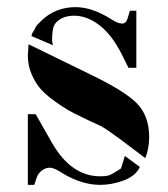

<svg xmlns="http://www.w3.org/2000/svg" viewBox="-20 -506 470 538"><path d="M330 -69 372 -38C364 -21.3 349 -8.8 327 -0.5C305 7.8 282.7 12 260 12C226.7 12 192 1.3 156 -20C140 -30.7 128 -36 120 -36C111.3 -36 103.7 -33.3 97 -28C90.3 -22.7 85.7 -16.3 83 -9L76 12H58V-186H80L125 -107C161 -43.7 206.3 -12 261 -12C273 -12 281.8 -13.2 287.5 -15.5C293.2 -17.8 303.7 -24 319 -34ZM68 -405 71 -414C72.3 -416 74 -418.7 76 -422C78 -425.3 79 -427.3 79 -428C79 -428.7 79.8 -430.2 81.5 -432.5L84 -436L87 -439L91 -443L97 -449C123 -473.7 154.7 -486 192 -486C222.7 -486 256 -474.7 292 -452C304 -444 314 -440 322 -440C330 -440 335.3 -445.3 338 -456L344 -476H362V-316H340L321 -354C303 -390 282.3 -417 259 -435C235.7 -453 212 -462 188 -462C170 -462 155.3 -457.7 144 -449C137.3 -444.3 132.7 -438.2 130 -430.5C127.3 -422.8 126 -410.3 126 -393C126 -387.7 127 -383 129 -379ZM290 -135C287.3 -137 285 -138.7 283 -140L275.5 -145C272.5 -147 269.8 -148.7 267.5 -150C265.2 -151.3 261.7 -153.2 257 -155.5C252.3 -157.8 248.3 -159.7 245 -161C241.7 -162.3 236.2 -164.8 228.5 -168.5C220.8 -172.2 214.3 -175.3 209 -178C193.7 -185.3 181 -191.8 171 -197.5C161 -203.2 148.2 -211.7 132.5 -223C116.8 -234.3 104.2 -245.3 94.5 -256C84.8 -266.7 76.3 -280.3 69 -297C61.7 -313.7 58 -331.3 58 -350L60 -382L232 -298C296 -267.3 339.7 -240.3 363 -217C386.3 -193.7 398 -162 398 -122C398 -100 394.3 -80.3 387 -63L310 -121L307 -123C305 -124.3 302.7 -126 300 -128C297.3 -130 295 -131.7 293 -133ZM171 -334Z"/></svg>

Font: Km Standard TT
Style: Bold
Weight: 700
Designer: Alexey Kryukov <alexios@thessalonica.org.ru>
Version: Version 2.0.2